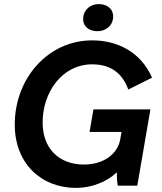

<svg xmlns="http://www.w3.org/2000/svg" viewBox="-20 -906 791 937"><path d="M351 11C428 11 502 -19 550 -65C550 -42 551 -17 555 0H650L714 -372H436L417 -262H573L567 -227C555 -155 486 -103 390 -103C265 -103 188 -184 188 -308C188 -456 283 -592 430 -592C522 -592 578 -547 606 -469L722 -527C666 -654 552 -709 429 -709C216 -709 52 -525 52 -298C52 -109 180 11 351 11ZM449 -754C492 -751 528 -777 532 -819C536 -856 509 -884 467 -886C424 -888 390 -861 386 -821C382 -784 407 -756 449 -754Z"/></svg>

Font: Fixel Display 20240404 SemiBold
Style: Italic
Weight: 600
Italic angle: -10°
Designer: AlfaBravo + MacPaw
Foundry: Kyrylo Tkachov, Marchela Mozhyna, Serhii Makarenko, Maria Weinstein, Zakhar Kryvoshyya
Version: Version 1.211;Glyphs 3.2 (3225)